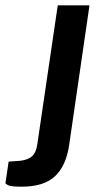

<svg xmlns="http://www.w3.org/2000/svg" viewBox="-98 -537 389 723"><path d="M-16.5 166Q-56 166 -66.8 160.8Q-77.5 155.5 -77.5 152.5L-65.5 71.5L-22 68.5Q9.5 64.5 24 50.2Q38.5 36 42.5 6L119.5 -517H239L162.5 8.5Q151 87.5 109 126.8Q67 166 -16.5 166Z"/></svg>

Font: Public Sans Thin SemiBold
Style: Italic
Weight: 600
Italic angle: -8°
Version: Version 2.001